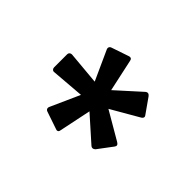

<svg xmlns="http://www.w3.org/2000/svg" viewBox="-68 -826 544 544"><g transform="rotate(-45 203.5 -554.0)"><path d="M140 -415C145 -411 150 -412 154 -419L203 -503L251 -420C255 -413 261 -413 265 -417L309 -448C314 -452 316 -457 311 -463L246 -535L343 -556C349 -557 352 -561 349 -569L332 -619C330 -626 324 -628 318 -625L230 -585L239 -685C239 -691 235 -695 230 -695H177C172 -695 167 -691 168 -685L176 -586L89 -625C83 -628 77 -626 75 -619L58 -569C55 -563 56 -557 64 -556L160 -536L95 -463C91 -459 91 -453 96 -448Z"/></g></svg>

Font: Sofia Sans Cond SemiBold
Style: Regular
Weight: 600
Width: 3
Designer: Botio Nikoltchev, Ani Petrova
Foundry: lettersoup
Version: Version 4.100